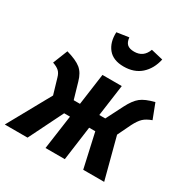

<svg xmlns="http://www.w3.org/2000/svg" viewBox="-198 -956 1085 1111"><g transform="rotate(30 345.0 -400.0)"><path d="M709 -449Q673 -436 654 -418Q635 -400 616 -363L573 -274L645 0H505L454 -228H413L382 0H253L285 -228H246L133 0H-19L139 -285L109 -387Q102 -413 87.5 -426.5Q73 -440 44 -450L83 -548Q150 -529 180.5 -504Q211 -479 225 -428L256 -321H298L327 -531H456L427 -321H467L524 -433Q551 -486 580.5 -509.5Q610 -533 671 -548ZM273 -785 353 -797Q356 -766 371.5 -752.5Q387 -739 418 -739Q480 -739 502 -800L582 -781Q567 -713 522.5 -673.5Q478 -634 408 -634Q338 -634 304 -675.5Q270 -717 273 -785Z"/></g></svg>

Font: Fira Sans Condensed
Style: Bold Italic
Weight: 700
Width: 3
Italic angle: -8°
Designer: Carrois Corporate & Edenspiekermann AG
Foundry: Carrois Corporate GbR & Edenspiekermann AG
Version: Version 4.203